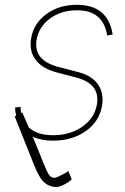

<svg xmlns="http://www.w3.org/2000/svg" viewBox="-20 -574 522 799"><path d="M72.4 -106.5Q79.9 -89.5 86.8 -73.7Q93.8 -57.9 100.1 -43.3Q134.6 -11.4 200.3 -11.4Q272.7 -11.4 323.5 -47.4Q374.3 -83.5 383.5 -140.6Q397 -225.9 296.9 -251.4L215.9 -272.7Q155.2 -288.7 128 -325.3Q100.9 -361.9 109.4 -413.4Q120 -476.9 172.8 -515.4Q225.5 -554 299.7 -554Q429.3 -554 448.9 -430.4L426.1 -426.1Q409.4 -531.2 301.1 -531.2Q234.4 -531.2 187.9 -496.8Q141.3 -462.4 132.1 -407.7Q118.3 -322.8 223 -295.5L305.4 -274.1Q362.9 -259.2 388 -222.5Q413 -185.7 404.8 -134.9Q393.8 -68.5 337.2 -28.6Q280.5 11.4 200.3 11.4Q151.3 11.4 116.1 -5.3Q145.2 64.6 159.6 101.6Q174 138.5 183.2 152.3Q192.5 166.2 206 166.2Q211.6 165.8 223.4 160.7Q235.1 155.5 246.8 149Q258.5 142.4 264.2 137.8L278.4 171.9Q272.7 179 260.3 186.6Q247.9 194.2 235.3 199.4Q222.7 204.5 215.9 204.5Q187.9 204.5 166.2 187Q144.5 169.4 122.2 113.6L41.2 -89.5L47.2 -92.7Q43.3 -108.7 42.6 -126.4L65.3 -129.3Q65.7 -116.1 68.2 -104Z"/></svg>

Font: Inter Thin  BETA
Style: Italic
Weight: 100
Italic angle: -9.39999°
Designer: Rasmus Andersson
Foundry: rsms
Version: Version 3.011;git-f93a4a705